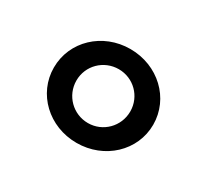

<svg xmlns="http://www.w3.org/2000/svg" viewBox="-67 -696 473 439"><g transform="rotate(30 170.0 -476.0)"><path d="M169.4 -352.5C242.7 -352.5 300.8 -407.2 300.8 -476.1C300.8 -545.4 242.7 -600.1 169.4 -600.1C96.2 -600.1 38.6 -545.4 38.6 -476.1C38.6 -407.2 96.2 -352.5 169.4 -352.5ZM169.4 -404.8C129.9 -404.8 98.1 -436.5 98.1 -476.1C98.1 -515.6 129.9 -546.9 169.4 -546.9C208.5 -546.9 240.2 -515.6 240.2 -476.1C240.2 -436.5 208.5 -404.8 169.4 -404.8Z"/></g></svg>

Font: Now ExtraBold
Style: Regular
Weight: 800
Designer: Alfredo Marco Pradil
Foundry: Alfredo Marco Pradil
Version: Version 1.200;hotconv 1.0.109;makeotfexe 2.5.65596